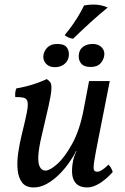

<svg xmlns="http://www.w3.org/2000/svg" viewBox="-20 -814 548 843"><path d="M128 9Q94 9 77.5 -12Q61 -33 57.5 -67.5Q54 -102 60 -143.5Q66 -185 76 -225Q91 -285 97.5 -318.5Q104 -352 101 -366.5Q98 -381 85 -384.5Q72 -388 47 -388Q46 -397 47 -407.5Q48 -418 52 -426Q67 -428 93.5 -434.5Q120 -441 146 -450.5Q172 -460 185 -467Q196 -460 201.5 -451.5Q207 -443 205.5 -420Q204 -397 193.5 -349.5Q183 -302 163 -218Q151 -168 148.5 -133.5Q146 -99 154.5 -82Q163 -65 180 -65Q199 -65 232 -94.5Q265 -124 298 -184.5Q331 -245 348 -337L371 -458H462L413 -210Q399 -140 394 -108Q389 -76 392.5 -68Q396 -60 407 -60Q425 -60 456 -91Q463 -85 467.5 -76.5Q472 -68 475 -59Q451 -31 420.5 -11Q390 9 363 9Q333 9 317 -5.5Q301 -20 297.5 -45Q294 -70 300 -103Q302 -115 306 -127Q310 -139 316 -151H314Q302 -126 282.5 -98.5Q263 -71 238 -46.5Q213 -22 185 -6.5Q157 9 128 9ZM221 -519Q195 -519 181 -535.5Q167 -552 171 -574Q175 -593 189.5 -607Q204 -621 232 -621Q264 -621 275 -603.5Q286 -586 281 -562Q277 -543 260.5 -531Q244 -519 221 -519ZM377 -520Q347 -520 334.5 -537.5Q322 -555 327 -580Q331 -600 347.5 -610.5Q364 -621 387 -621Q413 -621 427.5 -605Q442 -589 437 -566Q433 -548 419.5 -534Q406 -520 377 -520ZM301 -644Q291 -645 281.5 -649Q272 -653 264 -660Q285 -685 301.5 -709Q318 -733 330 -754Q342 -775 349 -790Q360 -792 370 -793Q380 -794 390 -794Q408 -794 424 -790.5Q440 -787 453 -781Q416 -751 376.5 -715Q337 -679 301 -644Z"/></svg>

Font: Vollkorn
Style: Italic
Weight: 400
Italic angle: -11°
Designer: Friedrich Althausen
Foundry: Friedrich Althausen
Version: Version 5.001